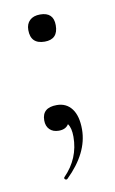

<svg xmlns="http://www.w3.org/2000/svg" viewBox="-66 -394 356 592"><g transform="rotate(-10 112.0 -97.5)"><path d="M102 -270Q58 -270 58 -314Q58 -333 69.5 -344Q81 -355 102 -355Q144 -355 144 -314Q144 -270 102 -270ZM104 -71Q134 -71 151 -48.5Q168 -26 168 16Q168 90 97 159Q95 161 92 160Q89 159 88 156.5Q87 154 89 152Q138 102 138 34Q138 6 128 -7Q119 8 97 8Q79 8 68.5 -2.5Q58 -13 58 -31Q58 -71 104 -71Z"/></g></svg>

Font: Cormorant
Style: Regular
Weight: 400
Designer: Christian Thalmann (Catharsis Fonts)
Version: Version 1.000;PS 001.000;hotconv 1.0.70;makeotf.lib2.5.58329